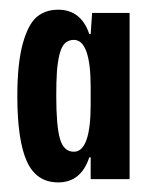

<svg xmlns="http://www.w3.org/2000/svg" viewBox="-20 -756 316 400"><path d="M101.1 -376Q55.7 -376 35.9 -419.9Q16.1 -463.9 16.1 -556.2Q16.1 -623.5 27.3 -664.6Q38.6 -705.6 56.6 -720.7Q74.7 -735.8 101.1 -735.8Q148.9 -735.8 166 -685.1H168.9L171.9 -729H250V-382.8H168.9V-428.2H166Q148.9 -376 101.1 -376ZM97.2 -556.2Q97.2 -493.2 105 -466.6Q112.8 -439.9 133.8 -439.9Q168.9 -439.9 168.9 -538.1V-574.2Q168.9 -672.9 133.8 -672.9Q122.6 -672.9 115.2 -665.8Q107.9 -658.7 104 -642.8Q100.1 -627 98.6 -606.9Q97.2 -586.9 97.2 -556.2Z"/></svg>

Font: Lumene Sans Condensed
Style: Bold
Weight: 600
Width: 3
Designer: Deni Anggara
Version: Version 1.003;Glyphs 3.1.2 (3151)